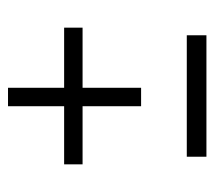

<svg xmlns="http://www.w3.org/2000/svg" viewBox="-48 -471 535 479"><g transform="rotate(-90 219.5 -231.5)"><path d="M194 -479H240V-147H194ZM68 16V-33H371V16ZM49 -293V-339H390V-293Z"/></g></svg>

Font: Smooch Sans Thin SemiBold
Style: Regular
Weight: 600
Version: Version 1.010